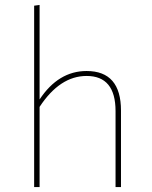

<svg xmlns="http://www.w3.org/2000/svg" viewBox="-20 -756 616 776"><path d="M330 -469Q469 -469 469 -309V0H447V-307Q447 -449 330 -449Q222 -449 140 -324V0H118V-733L140 -736V-354Q216 -469 330 -469Z"/></svg>

Font: FiraGO Thin
Style: Regular
Weight: 100
Designer: bBox Type
Foundry: bBox Type GmbH
Version: Version 1.001;PS 001.001;hotconv 1.0.88;makeotf.lib2.5.64775